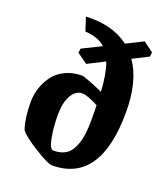

<svg xmlns="http://www.w3.org/2000/svg" viewBox="-119 -704 692 796"><g transform="rotate(20 226.5 -306.0)"><path d="M432.1 -573.2 430.2 -554.2 360.8 -519Q416 -439.9 416 -304.2Q416 8.8 202.1 8.8Q184.6 8.8 123.5 -29.1Q62.5 -66.9 45.9 -89.8Q29.8 -137.2 29.8 -209Q29.8 -240.7 39.8 -271Q49.8 -301.3 68.8 -326.9Q87.9 -352.5 120.4 -368.2Q152.8 -383.8 193.8 -383.8Q199.7 -383.8 230.7 -371.8Q261.7 -359.9 289.1 -347.2Q284.7 -425.3 267.1 -473.1L191.9 -435.1L146 -467.8L148.9 -486.8L231.9 -527.8Q201.2 -557.1 143.1 -560.1L124 -619.1Q241.2 -625 314 -568.8L388.2 -606ZM187 -50.8Q220.7 -50.8 242.9 -65.4Q265.1 -80.1 278.6 -118.2Q292 -156.2 292 -219.2Q292 -267.1 291 -289.1Q240.2 -314.9 220.2 -314.9Q190.4 -314.9 172.1 -283Q153.8 -251 153.8 -196.8Q153.8 -143.6 162.4 -97.2Q170.9 -50.8 187 -50.8Z"/></g></svg>

Font: Grenze SemiBold
Style: Regular
Weight: 600
Designer: Renata Polastri
Foundry: Omnibus-Type
Version: Version 1.002;PS 001.002;hotconv 1.0.88;makeotf.lib2.5.64775